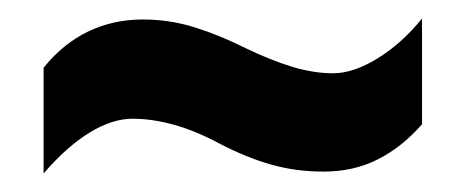

<svg xmlns="http://www.w3.org/2000/svg" viewBox="-20 -456 503 207"><path d="M217 -301Q191 -315 167.5 -321.5Q144 -328 123 -328Q101 -328 76.5 -313Q52 -298 27 -269V-383Q48 -409 75 -422Q102 -435 134 -435Q163 -435 190 -426.5Q217 -418 245 -404Q272 -391 295 -384Q318 -377 339 -377Q361 -377 387 -393Q413 -409 435 -436V-322Q413 -297 387 -284Q361 -271 329 -271Q299 -271 272.5 -278.5Q246 -286 217 -301Z"/></svg>

Font: Noto Sans Display ExtraCondensed
Style: Regular
Weight: 400
Width: 2
Version: Version 2.003